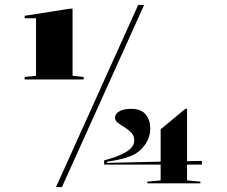

<svg xmlns="http://www.w3.org/2000/svg" viewBox="-20 -743 918 778"><path d="M80 -421V-431L126 -436V-669H80V-679L264 -708H274V-436L319 -431V-421ZM402 -76V-93Q420 -98 440 -104.5Q460 -111 477 -120Q497 -129 510.5 -142.5Q524 -156 524 -174Q524 -193 512 -205.5Q500 -218 485 -227Q470 -236 458 -245Q446 -254 446 -266Q446 -281 463 -291.5Q480 -302 511 -302Q552 -302 570.5 -279Q589 -256 589 -223Q589 -191 572.5 -164Q556 -137 529 -120Q505 -107 475 -99.5Q445 -92 414 -88V-83L631 -88V-219L731 -302H738V-90L798 -91V-76H738V-12L792 -7V0H577V-7L631 -12V-76ZM207 15 540 -723H564L231 15Z"/></svg>

Font: Kalnia Expanded Medium
Style: Regular
Weight: 500
Width: 7
Designer: Frida Medrano
Foundry: Frida Medrano
Version: Version 1.105